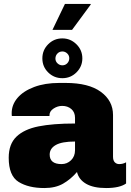

<svg xmlns="http://www.w3.org/2000/svg" viewBox="-20 -940 664 970"><path d="M551 -359V-148Q551 -129 560 -120Q569 -111 582 -111Q601 -111 617 -120V-13Q585 10 516 10Q452 10 415 -11.5Q378 -33 369 -71Q337 -34 298.5 -12Q260 10 204 10Q124 10 74 -21Q24 -52 24 -143Q24 -212 63 -249.5Q102 -287 174.5 -301.5Q247 -316 359 -316V-345Q359 -373 340.5 -389Q322 -405 294 -405Q271 -405 250.5 -391.5Q230 -378 230 -358V-354H40Q39 -357 39 -368Q39 -411 68.5 -445.5Q98 -480 152.5 -500.5Q207 -521 279 -521H312Q428 -521 489.5 -476Q551 -431 551 -359ZM231 -159Q231 -111 291 -111Q319 -111 339 -130.5Q359 -150 359 -181V-225Q293 -225 262 -207.5Q231 -190 231 -159ZM437 -920 439 -918 344 -789H245L308 -920ZM194 -645Q194 -687 223.5 -716.5Q253 -746 295 -746Q336 -746 366 -716.5Q396 -687 396 -645Q396 -604 366.5 -574.5Q337 -545 295 -545Q253 -545 223.5 -574Q194 -603 194 -645ZM330 -646Q330 -660 319.5 -670Q309 -680 295 -680Q280 -680 270 -669.5Q260 -659 260 -644Q260 -630 270.5 -620Q281 -610 295 -610Q310 -610 320 -620.5Q330 -631 330 -646Z"/></svg>

Font: Chivo Black
Style: Regular
Weight: 900
Designer: Hector Gatti
Foundry: Omnibus-Type
Version: Version 1.007